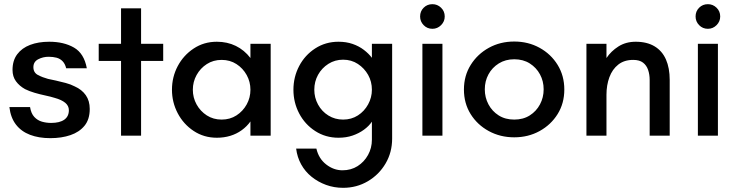

<svg xmlns="http://www.w3.org/2000/svg" viewBox="-20 -650 3537 920"><path d="M221 12Q166 12 124 -4Q82 -20 56.5 -53Q31 -86 25 -137H124Q129 -106 144.5 -89.5Q160 -73 181 -67Q202 -61 225 -61Q266 -61 288 -76.5Q310 -92 310 -122Q310 -143 292.5 -157.5Q275 -172 242 -181Q223 -187 197 -192.5Q171 -198 145.5 -205.5Q120 -213 100 -223Q73 -238 56.5 -260.5Q40 -283 40 -315Q40 -360 62.5 -390Q85 -420 124.5 -435Q164 -450 216 -450Q286 -450 334.5 -422Q383 -394 396 -323H297Q292 -344 280 -356.5Q268 -369 251 -373.5Q234 -378 213 -378Q186 -378 163 -366Q140 -354 140 -328Q140 -302 162 -290.5Q184 -279 210 -272Q225 -269 247.5 -264Q270 -259 294.5 -252.5Q319 -246 338 -236Q372 -221 391 -194Q410 -167 410 -128Q410 -78 385 -47.5Q360 -17 317.5 -2.5Q275 12 221 12Z M560 0V-358H453V-440H560V-610H656V-440H762V-358H656V0Z M1019 10Q957 10 908 -22.5Q859 -55 831.5 -107.5Q804 -160 804 -220Q804 -281 831.5 -333Q859 -385 908 -417.5Q957 -450 1019 -450Q1069 -450 1110 -430Q1151 -410 1180 -372V-440H1277V0H1180V-68Q1163 -44 1138 -26Q1113 -8 1083 1Q1053 10 1019 10ZM1042 -77Q1082 -77 1113 -97Q1144 -117 1162 -149.5Q1180 -182 1180 -220Q1180 -258 1162 -290.5Q1144 -323 1113 -343Q1082 -363 1042 -363Q1002 -363 971 -343Q940 -323 922 -290.5Q904 -258 904 -220Q904 -182 922 -149.5Q940 -117 971 -97Q1002 -77 1042 -77Z M1624 250Q1581 250 1542.5 236Q1504 222 1473 197Q1442 172 1423 137.5Q1404 103 1399 62H1496Q1507 110 1543 138Q1579 166 1621 166Q1662 166 1693.5 146Q1725 126 1743.5 92.5Q1762 59 1762 20V-67Q1748 -46 1724 -28.5Q1700 -11 1669.5 -0.5Q1639 10 1602 10Q1540 10 1490.5 -22Q1441 -54 1413.5 -106.5Q1386 -159 1386 -220Q1386 -281 1413.5 -333.5Q1441 -386 1490.5 -418Q1540 -450 1602 -450Q1639 -450 1669.5 -439.5Q1700 -429 1723.5 -411Q1747 -393 1762 -373V-440H1859V14Q1859 80 1827.5 133.5Q1796 187 1742.5 218.5Q1689 250 1624 250ZM1624 -77Q1664 -77 1695 -97Q1726 -117 1744 -150Q1762 -183 1762 -220Q1762 -259 1744 -291Q1726 -323 1695 -343.5Q1664 -364 1624 -364Q1585 -364 1553.5 -344Q1522 -324 1504 -291.5Q1486 -259 1486 -220Q1486 -182 1504 -149Q1522 -116 1553.5 -96.5Q1585 -77 1624 -77Z M2004 0V-440H2100V0ZM2052 -512Q2027 -512 2010 -529.5Q1993 -547 1993 -571Q1993 -596 2010 -613Q2027 -630 2052 -630Q2076 -630 2093.5 -613Q2111 -596 2111 -571Q2111 -547 2093.5 -529.5Q2076 -512 2052 -512Z M2444 8Q2377 8 2322 -22Q2267 -52 2235 -103.5Q2203 -155 2203 -221Q2203 -287 2235.5 -339Q2268 -391 2322.5 -421Q2377 -451 2444 -451Q2511 -451 2565.5 -421Q2620 -391 2652 -339Q2684 -287 2684 -221Q2684 -155 2652 -103.5Q2620 -52 2565.5 -22Q2511 8 2444 8ZM2444 -77Q2487 -77 2518.5 -97Q2550 -117 2567.5 -150Q2585 -183 2585 -222Q2585 -261 2567.5 -293.5Q2550 -326 2518.5 -346Q2487 -366 2444 -366Q2402 -366 2370 -346Q2338 -326 2320.5 -293.5Q2303 -261 2303 -222Q2303 -183 2320.5 -150Q2338 -117 2369.5 -97Q2401 -77 2444 -77Z M2790 0V-440H2886V-372Q2908 -405 2943.5 -427.5Q2979 -450 3026 -450Q3080 -450 3116.5 -428Q3153 -406 3171 -365Q3189 -324 3189 -267V0H3093V-267Q3093 -293 3085.5 -315Q3078 -337 3061 -350Q3044 -363 3014 -363Q2971 -363 2942.5 -340.5Q2914 -318 2900 -280Q2886 -242 2886 -196V0Z M3324 0V-440H3420V0ZM3372 -512Q3347 -512 3330 -529.5Q3313 -547 3313 -571Q3313 -596 3330 -613Q3347 -630 3372 -630Q3396 -630 3413.5 -613Q3431 -596 3431 -571Q3431 -547 3413.5 -529.5Q3396 -512 3372 -512Z"/></svg>

Font: Teachers Medium
Style: Regular
Weight: 500
Designer: Alfredo Marco Pradil, Chank Diesel
Version: Version 1.001